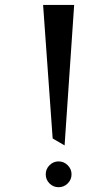

<svg xmlns="http://www.w3.org/2000/svg" viewBox="-20 -699 425 785"><path d="M167 13.7Q167 -7.8 182.4 -23.4Q197.8 -39.1 219.7 -39.1Q241.2 -39.1 256.8 -23.4Q272.5 -7.8 272.5 13.7Q272.5 35.6 256.8 51Q241.2 66.4 219.7 66.4Q197.8 66.4 182.4 51Q167 35.6 167 13.7ZM195.3 -132.8 156.2 -678.7H283.2L244.1 -104.5Z"/></svg>

Font: Annapurna SIL
Style: Regular
Weight: 400
Designer: Peter Martin, Annie Olsen
Foundry: SIL International
Version: Version 2.000